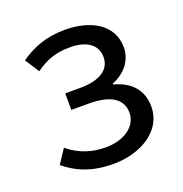

<svg xmlns="http://www.w3.org/2000/svg" viewBox="-99 -586 654 686"><g transform="rotate(-20 228.0 -243.0)"><path d="M220 12C325 12 416 -44 416 -134C416 -204 372 -240 315 -255V-259C366 -279 396 -320 396 -367C396 -456 314 -498 219 -498C148 -498 95 -477 48 -444L83 -390C122 -418 159 -433 215 -433C274 -433 316 -409 316 -359C316 -313 277 -284 199 -284H143V-221H210C291 -221 335 -194 335 -141C335 -87 281 -53 214 -53C165 -53 117 -66 72 -103L37 -50C94 -3 153 12 220 12Z"/></g></svg>

Font: DAIFUKU Sans
Style: Regular
Weight: 400
Designer: Original font ‘Source Han Sans JP’ : Paul D. Hunt
Foundry: Daifuku
Version: Version 1.000